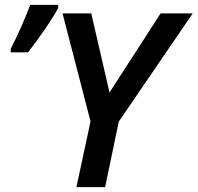

<svg xmlns="http://www.w3.org/2000/svg" viewBox="-20 -769 812 789"><path d="M294 0 352 -270 237 -714H355L430 -389L640 -714H772L468 -269L412 0ZM24 -554H95Q130 -598 165.5 -650Q201 -702 219 -736V-749H104Q90 -710 66.5 -657.5Q43 -605 24 -568Z"/></svg>

Font: Noto Sans UI Medium
Style: Italic
Weight: 500
Italic angle: -12°
Designer: Monotype Design Team
Foundry: Monotype Imaging Inc.
Version: Version 1.901